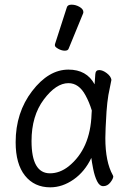

<svg xmlns="http://www.w3.org/2000/svg" viewBox="-20 -784 540 822"><path d="M195 18Q127 18 87 -32Q47 -82 47 -175Q47 -302 117.5 -394Q188 -486 273 -486Q351 -486 385 -423Q387 -445 388 -466Q389 -484 404.5 -484Q420 -484 437.5 -470.5Q455 -457 457 -442Q452 -420 444 -377Q439 -347 436 -306Q431 -225 431 -193Q431 -91 463 -34L465 -29Q465 -19 452.5 -3Q440 13 422 13Q406 13 395.5 -8.5Q385 -30 379 -60.5Q373 -91 371 -108Q343 -49 295 -15.5Q247 18 195 18ZM194 -42Q236 -42 274 -72Q367 -147 372 -296Q372 -304 373 -311Q362 -347 346 -376Q318 -428 273 -428Q220 -428 167.5 -358Q115 -288 115 -180Q115 -42 194 -42ZM274 -576Q271 -567 257.5 -567Q244 -567 229.5 -575Q215 -583 215 -589.5Q215 -596 216 -597L266 -752Q269 -764 286.5 -764Q304 -764 320.5 -754.5Q337 -745 337 -732Q337 -729 336 -727Z"/></svg>

Font: LXGW WenKai Mono Lite
Style: Regular
Weight: 400
Monospace: yes
Designer: LXGW / Fontworks Inc.
Foundry: LXGW / Fontworks Inc.
Version: Version 1.520; June 14, 2025